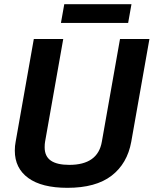

<svg xmlns="http://www.w3.org/2000/svg" viewBox="-20 -887 736 920"><path d="M51 -165Q51 -188 55 -208L142 -700H283L196 -208Q194 -198 194 -181Q194 -138 223.5 -117.5Q253 -97 312 -97Q449 -97 468 -208L555 -700H696L609 -208Q590 -103 514.5 -45Q439 13 303 13Q180 13 115.5 -34Q51 -81 51 -165ZM288 -867H610L594 -777H272Z"/></svg>

Font: KoHo
Style: Bold Italic
Weight: 700
Italic angle: -10°
Version: Version 1.000; ttfautohint (v1.6)